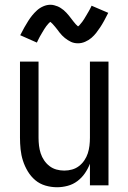

<svg xmlns="http://www.w3.org/2000/svg" viewBox="-20 -779 540 807"><path d="M220 8Q195 8 171 1Q147 -6 128.5 -21.5Q110 -37 97 -58.5Q84 -80 76.5 -103.5Q69 -127 66.5 -151.5Q64 -176 64 -200V-520H142V-200Q142 -183 144 -166.5Q146 -150 151 -134.5Q156 -119 165.5 -105Q175 -91 188 -81Q201 -71 217 -66.5Q233 -62 250 -62Q267 -62 283 -66.5Q299 -71 312 -81Q325 -91 334.5 -105Q344 -119 349 -134.5Q354 -150 356 -166.5Q358 -183 358 -200V-520H436V0H358V-91Q350 -70 337 -51Q324 -32 305.5 -18Q287 -4 264.5 2Q242 8 220 8ZM308 -597Q300 -597 292.5 -598.5Q285 -600 278.5 -603Q272 -606 265 -610.5Q258 -615 252.5 -619.5Q247 -624 241 -630Q235 -636 230.5 -642Q226 -648 221.5 -654Q217 -660 211.5 -666.5Q206 -673 201 -678.5Q196 -684 192 -687Q189 -685 187 -683.5Q185 -682 182 -678Q179 -674 177.5 -672.5Q176 -671 174.5 -669Q173 -667 171.5 -664.5Q170 -662 168 -659.5Q166 -657 164.5 -654Q163 -651 161 -648Q159 -645 157 -641.5Q155 -638 153 -634.5Q151 -631 148.5 -627Q146 -623 144 -618.5Q142 -614 139.5 -609.5Q137 -605 135 -600L65 -631Q74 -649 82.5 -664Q91 -679 99 -691.5Q107 -704 115.5 -714.5Q124 -725 135.5 -735.5Q147 -746 162 -752.5Q177 -759 192 -759Q200 -759 207.5 -757Q215 -755 221.5 -752.5Q228 -750 235 -745.5Q242 -741 247.5 -736.5Q253 -732 259 -725.5Q265 -719 269.5 -713.5Q274 -708 278.5 -702Q283 -696 288.5 -689Q294 -682 298.5 -677Q303 -672 308 -668Q311 -670 313 -672Q315 -674 318 -678Q321 -682 322.5 -683.5Q324 -685 325.5 -687Q327 -689 328.5 -691.5Q330 -694 332 -696.5Q334 -699 335.5 -702Q337 -705 339 -708Q341 -711 343 -714.5Q345 -718 347 -721.5Q349 -725 351.5 -729Q354 -733 356 -737Q358 -741 360.5 -745.5Q363 -750 365 -755L435 -725Q426 -707 417.5 -691.5Q409 -676 401 -664Q393 -652 384.5 -641Q376 -630 364.5 -620Q353 -610 338 -603.5Q323 -597 308 -597Z"/></svg>

Font: Zed Mono
Style: Regular
Weight: 400
Monospace: yes
Designer: Belleve Invis
Foundry: Belleve Invis
Version: Version 1.0.0; ttfautohint (v1.8.4)